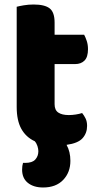

<svg xmlns="http://www.w3.org/2000/svg" viewBox="-20 -629 437 851"><path d="M366 -71Q366 -39 346 -16.5Q326 6 275 13Q292 43 292 84Q292 135 260 168.5Q228 202 171 202Q129 202 103.5 181.5Q78 161 78 123Q78 106 82 93H92Q123 93 136.5 78Q150 63 150 41Q150 31 146 18.5Q142 6 134 -3Q95 -21 74.5 -58Q54 -95 54 -155V-599Q65 -602 85.5 -605.5Q106 -609 129 -609Q178 -609 200 -592Q222 -575 222 -529V-475H353Q359 -464 364.5 -447.5Q370 -431 370 -411Q370 -376 354.5 -360.5Q339 -345 313 -345H222V-167Q222 -141 238.5 -130Q255 -119 285 -119Q300 -119 316 -121.5Q332 -124 344 -128Q353 -117 359.5 -103.5Q366 -90 366 -71Z"/></svg>

Font: Baloo Tammudu 2 ExtraBold
Style: Regular
Weight: 800
Designer: Maithili Shingre, Omkar Shende and Ek Type
Foundry: Ek Type
Version: Version 1.640;hotconv 1.0.111;makeotfexe 2.5.65597; ttfautoh